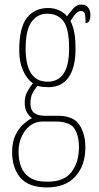

<svg xmlns="http://www.w3.org/2000/svg" viewBox="-20 -577 431 839"><path d="M186 242Q105 242 69 199.5Q33 157 33 87Q33 43 47.5 13.5Q62 -16 82 -34Q102 -52 120 -61Q108 -69 98 -85Q88 -101 88 -130Q88 -156 99.5 -177Q111 -198 124 -213Q99 -229 81.5 -267Q64 -305 64 -357Q64 -456 97.5 -499Q131 -542 191 -542Q218 -542 240 -531Q262 -520 273 -506Q287 -525 301 -541Q315 -557 337 -557Q356 -557 365.5 -543.5Q375 -530 375 -512Q375 -476 354 -476Q354 -504 351 -516.5Q348 -529 333 -529Q324 -529 313.5 -519.5Q303 -510 288 -485Q298 -466 304 -438Q310 -410 310 -362Q310 -283 280 -239.5Q250 -196 191 -196Q181 -196 166.5 -197.5Q152 -199 144 -202Q132 -188 122.5 -170.5Q113 -153 113 -126Q113 -96 129.5 -83.5Q146 -71 177 -71H234Q300 -71 326.5 -32Q353 7 353 67Q353 146 309.5 194Q266 242 186 242ZM188 -220Q282 -220 282 -365Q282 -451 257.5 -484Q233 -517 186 -517Q143 -517 117.5 -481Q92 -445 92 -364Q92 -294 115.5 -257Q139 -220 188 -220ZM187 217Q261 217 293 174Q325 131 325 67Q325 14 304.5 -16Q284 -46 222 -46H165Q135 -46 111.5 -28Q88 -10 74.5 20Q61 50 61 86Q61 122 72 151.5Q83 181 110.5 199Q138 217 187 217Z"/></svg>

Font: Noto Serif Tamil ExtraCondensed Thin
Style: Regular
Weight: 100
Width: 2
Designer: Indian Type Foundry, Tom Grace, and the Monotype Design Team
Foundry: Monotype Imaging Inc.
Version: Version 2.004; ttfautohint (v1.8.4.7-5d5b)